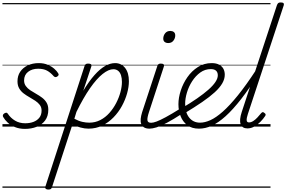

<svg xmlns="http://www.w3.org/2000/svg" viewBox="-20 -1035 2342 1570"><path d="M184 19Q138 19 102 4Q66 -11 42.5 -33Q19 -55 7 -77Q2 -84 3.5 -92.5Q5 -101 14 -107Q24 -113 31 -113.5Q38 -114 44 -105Q67 -70 103 -48.5Q139 -27 186 -27Q224 -27 254 -38.5Q284 -50 302 -73Q320 -96 320 -131Q320 -158 305.5 -177Q291 -196 268.5 -211Q246 -226 221 -240Q196 -254 173.5 -271Q151 -288 137 -312Q123 -336 123 -370Q123 -415 145 -448Q167 -481 206.5 -500Q246 -519 297 -519Q338 -519 370 -505.5Q402 -492 423.5 -473Q445 -454 455 -437Q460 -429 459.5 -423Q459 -417 448 -409Q440 -404 433 -404.5Q426 -405 419 -412Q393 -442 364.5 -457.5Q336 -473 292 -473Q242 -473 209.5 -447.5Q177 -422 177 -377Q177 -351 191 -331.5Q205 -312 227.5 -297Q250 -282 276 -267.5Q302 -253 324.5 -236Q347 -219 361 -195.5Q375 -172 375 -138Q375 -85 349 -50Q323 -15 279.5 2Q236 19 184 19ZM0 490H479V500H0ZM0 -20H479V0H0ZM0 -505H479V-500H0ZM0 -1010H479V-1000H0Z M374 515Q361 515 354 508.5Q347 502 351 491L671 -494Q675 -506 681 -510.5Q687 -515 701 -515Q718 -515 724 -509.5Q730 -504 727 -492L661 -293Q708 -371 752.5 -421Q797 -471 839 -495Q881 -519 921 -519Q972 -519 1003 -479.5Q1034 -440 1034 -371Q1034 -325 1019.5 -272.5Q1005 -220 977 -168.5Q949 -117 908 -75Q867 -33 816 -8Q765 17 703 17Q672 17 637.5 7.5Q603 -2 574 -22L405 496Q402 506 395.5 510.5Q389 515 374 515ZM588 -64Q624 -45 653.5 -38.5Q683 -32 710 -32Q759 -32 800.5 -53.5Q842 -75 874.5 -111.5Q907 -148 930 -192.5Q953 -237 965 -282Q977 -327 977 -365Q977 -396 969.5 -419.5Q962 -443 946 -456Q930 -469 907 -469Q868 -469 819 -430Q770 -391 716 -313.5Q662 -236 605 -120ZM459 490H1075V500H459ZM459 -20H1075V0H459ZM459 -505H1075V-500H459ZM459 -1010H1075V-1000H459Z M1203 17Q1175 17 1158.5 7Q1142 -3 1135 -21Q1128 -39 1130.5 -63.5Q1133 -88 1142 -117L1266 -494Q1270 -506 1276 -510.5Q1282 -515 1295 -515Q1312 -515 1318 -508.5Q1324 -502 1320 -491L1198 -118Q1183 -72 1185.5 -51.5Q1188 -31 1216 -31Q1227 -31 1231.5 -23.5Q1236 -16 1234 -7Q1232 2 1224.5 9.5Q1217 17 1203 17ZM1356 -683Q1338 -683 1326.5 -692Q1315 -701 1315 -719Q1315 -743 1330 -762.5Q1345 -782 1373 -782Q1390 -782 1401.5 -773Q1413 -764 1413 -745Q1413 -722 1398 -702.5Q1383 -683 1356 -683ZM1055 490H1380V500H1055ZM1055 -20H1380V0H1055ZM1055 -505H1380V-500H1055ZM1055 -1010H1380V-1000H1055Z M1202 17Q1191 17 1186 9.5Q1181 2 1182.5 -7Q1184 -16 1192.5 -23.5Q1201 -31 1216 -31Q1233 -31 1261 -41.5Q1289 -52 1335.5 -77Q1382 -102 1454 -147Q1463 -152 1470 -149Q1477 -146 1480.5 -138Q1484 -130 1482 -120.5Q1480 -111 1470 -106Q1396 -58 1345 -31Q1294 -4 1260 6.5Q1226 17 1202 17ZM1380 490V500ZM1380 -20V0ZM1380 -505V-500ZM1380 -1010V-1000Z M1469 -152Q1538 -193 1592 -230.5Q1646 -268 1684 -301.5Q1722 -335 1741.5 -364.5Q1761 -394 1761 -419Q1761 -444 1746.5 -457Q1732 -470 1704 -470Q1656 -470 1617.5 -442Q1579 -414 1551 -370.5Q1523 -327 1508.5 -278Q1494 -229 1494 -187Q1494 -152 1502 -123.5Q1510 -95 1526 -74.5Q1542 -54 1564.5 -43Q1587 -32 1616 -32Q1626 -32 1629.5 -24.5Q1633 -17 1630.5 -7.5Q1628 2 1622 9.5Q1616 17 1607 17Q1549 17 1512 -11Q1475 -39 1457 -84.5Q1439 -130 1439 -183Q1439 -236 1458 -294.5Q1477 -353 1512.5 -404Q1548 -455 1598.5 -487Q1649 -519 1711 -519Q1749 -519 1773 -505.5Q1797 -492 1807.5 -471Q1818 -450 1818 -424Q1818 -389 1797.5 -353.5Q1777 -318 1736 -280.5Q1695 -243 1633 -200.5Q1571 -158 1488 -108ZM1380 490H1868V500H1380ZM1380 -20H1868V0H1380ZM1380 -505H1868V-500H1380ZM1380 -1010H1868V-1000H1380Z M1607 17Q1598 17 1593.5 9.5Q1589 2 1590.5 -7.5Q1592 -17 1598.5 -24.5Q1605 -32 1616 -32Q1655 -32 1700.5 -52.5Q1746 -73 1801.5 -122Q1857 -171 1925 -255Q1993 -339 2076 -466Q2081 -474 2089.5 -471.5Q2098 -469 2103 -461.5Q2108 -454 2103 -445Q2022 -315 1953 -226.5Q1884 -138 1824.5 -84.5Q1765 -31 1712 -7Q1659 17 1607 17ZM1867 490V500ZM1867 -20V0ZM1867 -505V-500ZM1867 -1010V-1000Z M2003 15Q1961 15 1948 -19Q1935 -53 1957 -120L2245 -994Q2250 -1006 2256 -1010.5Q2262 -1015 2276 -1015Q2292 -1015 2298 -1009Q2304 -1003 2300 -991L2007 -103Q1996 -70 1997 -52Q1998 -34 2016 -34Q2033 -34 2051 -45.5Q2069 -57 2085 -74.5Q2101 -92 2115 -109Q2122 -117 2127.5 -118Q2133 -119 2140 -113Q2151 -106 2152 -99.5Q2153 -93 2148 -86Q2133 -63 2110 -39.5Q2087 -16 2060 -0.5Q2033 15 2003 15ZM1868 490H2192V500H1868ZM1868 -20H2192V0H1868ZM1868 -505H2192V-500H1868ZM1868 -1010H2192V-1000H1868Z"/></svg>

Font: Playwrite NZ Guides
Style: Regular
Weight: 400
Designer: Veronika Burian, José Scaglione
Foundry: TypeTogether
Version: Version 1.003